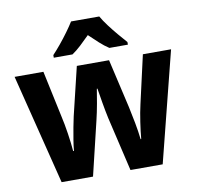

<svg xmlns="http://www.w3.org/2000/svg" viewBox="-84 -853 964 939"><g transform="rotate(-10 398.5 -383.0)"><path d="M426 -269Q418 -306 410.5 -350Q403 -394 399 -420H396Q392 -393 384 -348.5Q376 -304 367 -267L303 0H147L10 -547H153L202 -317Q211 -278 218.5 -228.5Q226 -179 229 -140H233Q235 -164 240 -194.5Q245 -225 250.5 -254.5Q256 -284 261 -306L319 -547H479L535 -304Q543 -268 551.5 -222.5Q560 -177 564 -140H567Q570 -175 577 -222.5Q584 -270 593 -309L647 -547H787L649 0H489ZM469 -766Q482 -743 502 -716.5Q522 -690 543.5 -664.5Q565 -639 583 -619V-606H491Q468 -621 445.5 -641.5Q423 -662 398 -686Q373 -661 351.5 -641Q330 -621 308 -606H215V-619Q233 -638 254.5 -664Q276 -690 296 -717.5Q316 -745 329 -766Z"/></g></svg>

Font: Noto Sans Lao SemiCondensed
Style: Bold
Weight: 700
Width: 4
Designer: Monotype Design Team
Foundry: Monotype Imaging Inc.
Version: Version 2.003; ttfautohint (v1.8.4.7-5d5b)